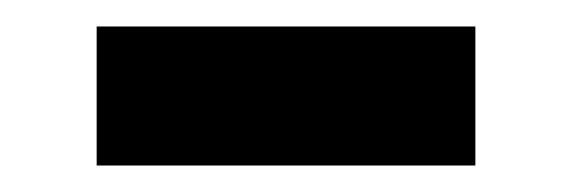

<svg xmlns="http://www.w3.org/2000/svg" viewBox="-20 -327 432 145"><path d="M53 -202H339V-307H53Z"/></svg>

Font: Enriqueta
Style: Bold
Weight: 700
Designer: Viviana Monsalve, Gustavo Ibarra
Foundry: Viviana Monsalve, Gustavo Ibarra
Version: Version 1.002